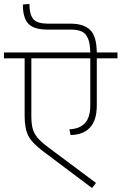

<svg xmlns="http://www.w3.org/2000/svg" viewBox="-33 -948 616 974"><path d="M563 -652H458V-413Q458 -338 423.5 -301Q389 -264 325 -263L319 -292Q370 -294 397.5 -323Q425 -352 425 -414V-652H126V-360Q126 -321 132.5 -296.5Q139 -272 156.5 -250.5Q174 -229 210 -202L454 -20L434 6L185 -181Q129 -223 110.5 -259.5Q92 -296 92 -360V-652H-13V-682H425Q424 -728 413 -753.5Q402 -779 381 -788.5Q360 -798 324 -798H207Q140 -798 111.5 -827Q83 -856 83 -925L116 -928Q117 -871 137.5 -849.5Q158 -828 210 -828H324Q392 -828 424.5 -796Q457 -764 458 -682H563Z"/></svg>

Font: FiraGO UltraLight
Style: Regular
Weight: 200
Designer: bBox Type
Foundry: bBox Type GmbH
Version: Version 1.001